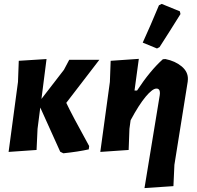

<svg xmlns="http://www.w3.org/2000/svg" viewBox="-20 -773 1007 982"><path d="M24 4 72 -354 76 -462 218 -471 192 -267 307 -416 334 -467H488L319 -247Q346 -189 436 -26L434 -9Q380 3 304 11L288 3L186 -223L172 -114L167 -6Z M793 -746 807 -753 900 -715 903 -701Q840 -600 796 -532L783 -525L710 -555Q749 -640 793 -746ZM690 -472 668 -310H681Q748 -412 813 -470L826 -471Q876 -461 909 -433.5Q942 -406 941 -368L940 -355L872 70L867 179L719 189L797 -286L798 -297Q798 -320 780 -320Q760 -320 725.5 -279Q691 -238 648 -158L642 -114L638 -6L493 4L542 -354L546 -462Z"/></svg>

Font: Alegreya Sans ExtraBold
Style: Italic
Weight: 800
Italic angle: -7°
Designer: Juan Pablo del Peral
Foundry: Huerta Tipografica
Version: Version 2.007